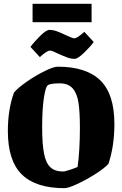

<svg xmlns="http://www.w3.org/2000/svg" viewBox="-20 -970 638 1002"><path d="M21 -286Q21 -399 53 -487Q75 -513 121.5 -545Q168 -577 214 -599.5Q260 -622 281 -622Q430 -622 503.5 -550.5Q577 -479 577 -323Q577 -208 546 -115Q524 -91 476.5 -61Q429 -31 382.5 -9.5Q336 12 316 12Q167 12 94 -59.5Q21 -131 21 -286ZM385 -99Q397 -185 397 -304Q397 -386 389.5 -434.5Q382 -483 359 -509Q336 -535 291 -535Q249 -535 232 -527Q218 -520 209 -459Q200 -398 200 -307Q200 -217 210 -167.5Q220 -118 243.5 -96.5Q267 -75 309 -75Q319 -75 350 -85.5Q381 -96 385 -99ZM281 -691Q269 -697 258 -701.5Q247 -706 241 -706Q225 -706 188 -672L139 -725Q155 -748 188 -781Q221 -814 238 -814Q257 -814 277.5 -806.5Q298 -799 327 -785Q359 -770 367 -770Q383 -770 420 -804L469 -751Q454 -729 420 -696Q386 -663 370 -663Q350 -663 331 -670Q312 -677 281 -691ZM150 -854V-950H458V-854Z"/></svg>

Font: Grenze ExtraBold
Style: Regular
Weight: 800
Designer: Renata Polastri
Foundry: Omnibus-Type
Version: Version 1.002; ttfautohint (v1.8)